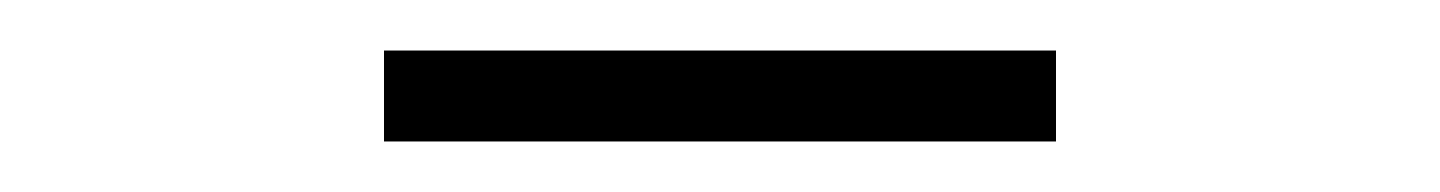

<svg xmlns="http://www.w3.org/2000/svg" viewBox="-20 -314 570 76"><path d="M132 -258V-294H398V-258Z"/></svg>

Font: Noto Sans Mono Condensed ExtraLight
Style: Regular
Weight: 200
Width: 3
Designer: Monotype Design Team
Foundry: Monotype Imaging Inc.
Version: Version 2.014; ttfautohint (v1.8.4.7-5d5b)